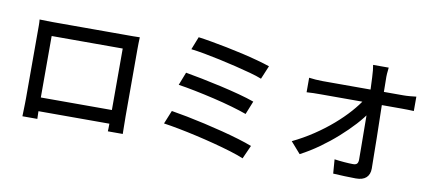

<svg xmlns="http://www.w3.org/2000/svg" viewBox="-72 -1068 3144 1381"><g transform="rotate(10 1500.0 -378.0)"><path d="M137 -696Q168 -695 191.5 -694.5Q215 -694 234 -694Q247 -694 280 -694Q313 -694 358 -694Q403 -694 454.5 -694Q506 -694 558 -694Q610 -694 654.5 -694Q699 -694 731.5 -694Q764 -694 777 -694Q794 -694 819.5 -694Q845 -694 869 -695Q868 -675 867.5 -652.5Q867 -630 867 -609Q867 -598 867 -568.5Q867 -539 867 -497.5Q867 -456 867 -408.5Q867 -361 867 -314Q867 -267 867 -226Q867 -185 867 -156.5Q867 -128 867 -118Q867 -105 867.5 -84.5Q868 -64 868 -43Q868 -22 868.5 -7Q869 8 869 11H760Q761 7 761 -13Q761 -33 761.5 -60Q762 -87 762 -110Q762 -120 762 -151Q762 -182 762 -226Q762 -270 762 -320Q762 -370 762 -418.5Q762 -467 762 -506.5Q762 -546 762 -570Q762 -594 762 -594H243Q243 -594 243 -570.5Q243 -547 243 -507Q243 -467 243 -419Q243 -371 243 -321Q243 -271 243 -227Q243 -183 243 -152Q243 -121 243 -110Q243 -96 243 -76.5Q243 -57 243.5 -38.5Q244 -20 244.5 -6Q245 8 245 11H136Q136 8 136.5 -7Q137 -22 137.5 -42Q138 -62 138.5 -82.5Q139 -103 139 -118Q139 -129 139 -158Q139 -187 139 -228.5Q139 -270 139 -317.5Q139 -365 139 -412Q139 -459 139 -500Q139 -541 139 -570Q139 -599 139 -609Q139 -628 139 -652Q139 -676 137 -696ZM802 -145V-45H192V-145Z M1286 -769Q1325 -764 1379 -754.5Q1433 -745 1494 -733Q1555 -721 1615.5 -707Q1676 -693 1729 -678.5Q1782 -664 1820 -651L1779 -553Q1744 -567 1692.5 -581Q1641 -595 1581.5 -609.5Q1522 -624 1461.5 -637Q1401 -650 1346.5 -660Q1292 -670 1249 -675ZM1241 -502Q1293 -493 1361 -479.5Q1429 -466 1502 -449.5Q1575 -433 1640.5 -415.5Q1706 -398 1753 -381L1714 -284Q1670 -300 1606 -318.5Q1542 -337 1469.5 -354Q1397 -371 1327.5 -385Q1258 -399 1204 -407ZM1188 -213Q1238 -205 1302 -192.5Q1366 -180 1434 -164.5Q1502 -149 1568.5 -132Q1635 -115 1693 -97.5Q1751 -80 1792 -64L1748 34Q1708 17 1650.5 -0.5Q1593 -18 1526 -35.5Q1459 -53 1390.5 -68.5Q1322 -84 1259.5 -96Q1197 -108 1148 -115Z M2670 -791Q2667 -769 2665.5 -745.5Q2664 -722 2665 -700Q2665 -666 2666 -619Q2667 -572 2668 -515.5Q2669 -459 2670.5 -398.5Q2672 -338 2673 -277.5Q2674 -217 2674.5 -160Q2675 -103 2676 -55Q2676 -12 2651 11.5Q2626 35 2575 35Q2534 35 2491.5 33Q2449 31 2409 29L2401 -74Q2436 -69 2473.5 -66Q2511 -63 2538 -63Q2559 -63 2567 -73Q2575 -83 2575 -103Q2575 -139 2574.5 -187Q2574 -235 2573.5 -290.5Q2573 -346 2572.5 -403.5Q2572 -461 2571 -516Q2570 -571 2568.5 -618.5Q2567 -666 2565 -700Q2564 -730 2561.5 -752Q2559 -774 2556 -791ZM2119 -620Q2140 -617 2167.5 -615Q2195 -613 2219 -613Q2232 -613 2267.5 -613Q2303 -613 2353 -613Q2403 -613 2460.5 -613Q2518 -613 2575 -613Q2632 -613 2681 -613Q2730 -613 2764.5 -613Q2799 -613 2809 -613Q2831 -613 2859 -615.5Q2887 -618 2902 -620V-515Q2882 -516 2857.5 -516.5Q2833 -517 2814 -517Q2804 -517 2770 -517Q2736 -517 2686 -517Q2636 -517 2578 -517Q2520 -517 2461.5 -517Q2403 -517 2352.5 -517Q2302 -517 2267 -517Q2232 -517 2221 -517Q2195 -517 2169 -516.5Q2143 -516 2119 -514ZM2075 -149Q2154 -187 2226 -235Q2298 -283 2358.5 -335.5Q2419 -388 2465 -440Q2511 -492 2539 -537H2590L2591 -452Q2562 -407 2514.5 -355Q2467 -303 2408 -250.5Q2349 -198 2282.5 -150.5Q2216 -103 2147 -67Z"/></g></svg>

Font: Noto Sans KR Medium
Style: Regular
Weight: 500
Designer: Ryoko NISHIZUKA  (kana, bopomofo & ideographs); Paul D. Hunt (Latin, Greek & Cyrillic); Sandoll Communications , Soo-you
Foundry: Adobe
Version: Version 2.004-H2;hotconv 1.0.118;makeotfexe 2.5.65603